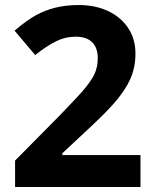

<svg xmlns="http://www.w3.org/2000/svg" viewBox="-20 -744 610 764"><path d="M369 -513C369 -462 350 -434 324 -400C308 -379 272 -341 219 -286L40 -105V0H539V-127H228V-134L320 -220C381 -276 424 -320 448 -350C488 -401 519 -451 519 -531C519 -568 510 -602 491 -631C454 -688 385 -724 293 -724C224 -724 171 -709 126 -685C103 -673 73 -652 38 -622L120 -525C149 -548 176 -566 202 -579C228 -592 254 -598 282 -598C337 -598 369 -569 369 -513Z"/></svg>

Font: Passageway
Style: Regular
Weight: 700
Foundry: Ascender Corporation
Version: Version 1.11